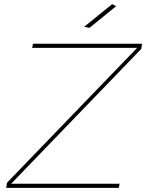

<svg xmlns="http://www.w3.org/2000/svg" viewBox="-20 -911 709 931"><path d="M669 -699 665 -674 34 -20H560L556 0H10L14 -25L645 -679H136L140 -699ZM524 -891 543 -881 414 -776 388 -781Z"/></svg>

Font: Gontserrat Thin
Style: Italic
Weight: 250
Italic angle: -11.3°
Designer: Julieta Ulanovsky
Foundry: Julieta Ulanovsky
Version: Version 6.001